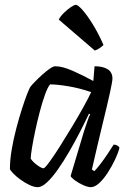

<svg xmlns="http://www.w3.org/2000/svg" viewBox="-20 -774 538 794"><path d="M136 0Q121 0 102 -9Q83 -18 65 -31Q47 -44 35 -56.5Q23 -69 21 -75Q21 -112 28.5 -156Q36 -200 47.5 -243.5Q59 -287 71 -324.5Q83 -362 92.5 -386Q102 -410 105 -414Q110 -421 123.5 -435Q137 -449 153.5 -464Q170 -479 185 -489.5Q200 -500 209 -500Q238 -500 281 -481Q324 -462 366 -439L371 -500Q406 -500 425.5 -487.5Q445 -475 445 -449Q445 -437 434 -387.5Q423 -338 403.5 -258Q384 -178 360 -73L370 -66Q380 -76 395 -95.5Q410 -115 425 -137.5Q440 -160 450 -176Q459 -176 465.5 -172Q472 -168 474 -163Q469 -142 456 -114.5Q443 -87 426 -60.5Q409 -34 390.5 -17Q372 0 356 0Q343 0 324 -8.5Q305 -17 290 -28Q275 -39 272 -46L328 -233Q336 -257 342.5 -276Q349 -295 353 -301L348 -304Q332 -270 311 -229Q290 -188 266.5 -147.5Q243 -107 219.5 -73.5Q196 -40 174.5 -20Q153 0 136 0ZM160 -78Q165 -78 183.5 -103Q202 -128 227 -167.5Q252 -207 278.5 -251Q305 -295 326 -333Q347 -371 357 -393Q311 -409 264 -417Q217 -425 187 -425Q177 -413 166 -382.5Q155 -352 144.5 -312Q134 -272 125.5 -232Q117 -192 112 -161Q107 -130 107 -118Q116 -104 134 -91Q152 -78 160 -78ZM372 -565 223 -693Q230 -707 244.5 -721Q259 -735 273 -744.5Q287 -754 294 -754Q302 -754 320.5 -733.5Q339 -713 362.5 -675.5Q386 -638 408 -588Q402 -582 392 -575Q382 -568 372 -565Z"/></svg>

Font: Texturina 72pt 72pt Medium
Style: Italic
Weight: 500
Italic angle: -11°
Designer: Guillermo Torres Carreño
Foundry: Omnibus-Type
Version: Version 1.002; ttfautohint (v1.8.3)